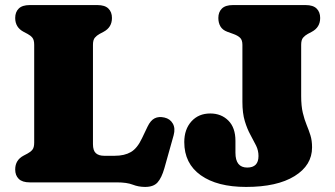

<svg xmlns="http://www.w3.org/2000/svg" viewBox="-20 -720 1324 758"><path d="M389 -594.5 373 -586Q362 -580 354.5 -571.2Q347 -562.5 347 -543V-151Q347 -125.5 358.5 -115.2Q370 -105 391 -105H433Q471.5 -105 496.8 -119.8Q522 -134.5 540.5 -174L562.5 -220Q574.5 -245 590.8 -253Q607 -261 629 -256Q651.5 -251 662.2 -232.2Q673 -213.5 665.5 -186L629 -56Q618 -17.5 602 0.2Q586 18 553 18Q527 18 504 9Q481 0 441 0H97.5Q68 0 54 -13.8Q40 -27.5 40 -51Q40 -88 73 -105.5L89 -114Q100.5 -120 107.8 -128.8Q115 -137.5 115 -157V-543Q115 -562.5 107.8 -571.2Q100.5 -580 89 -586L73 -594.5Q40 -612 40 -649Q40 -672.5 54 -686.2Q68 -700 97.5 -700H364.5Q394 -700 408 -686.2Q422 -672.5 422 -649Q422 -612 389 -594.5ZM1212 -138Q1212 -67.5 1143 -24.8Q1074 18 951.5 18Q837.5 18 772.5 -28.2Q707.5 -74.5 707.5 -159Q707.5 -209.5 735.8 -240.8Q764 -272 810 -272Q853.5 -272 881.5 -244Q909.5 -216 909.5 -164V-117Q909.5 -58.5 956 -58.5Q1000.5 -58.5 1000.5 -104Q1000.5 -126 991 -145.2Q981.5 -164.5 968.8 -187.5Q956 -210.5 946.5 -241.8Q937 -273 937 -318V-543Q937 -562.5 927.5 -571.2Q918 -580 901 -586L877.5 -594.5Q858.5 -601.5 850.2 -615.8Q842 -630 842 -649Q842 -672.5 856 -686.2Q870 -700 899.5 -700H1186.5Q1216 -700 1230 -686.2Q1244 -672.5 1244 -649Q1244 -612 1211 -594.5L1195 -586Q1184 -580 1176.5 -571.2Q1169 -562.5 1169 -543V-341Q1169 -301.5 1175.5 -274.5Q1182 -247.5 1190.5 -227Q1199 -206.5 1205.5 -186Q1212 -165.5 1212 -138Z"/></svg>

Font: Fraunces 9pt S100 Black
Style: Regular
Weight: 900
Version: Version 1.000; ttfautohint (v1.8.3)